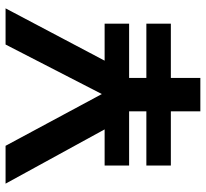

<svg xmlns="http://www.w3.org/2000/svg" viewBox="-45 -695 740 690"><g transform="rotate(-90 325.0 -350.0)"><path d="M75 -194H270V-256H75V-344H205L10 -700H146L332 -354L510 -700H640L452 -344H585V-256H390V-194H585V-106H390V0H270V-106H75Z"/></g></svg>

Font: PT Root UI Bold
Style: Regular
Weight: 700
Designer: Vitaly Kuzmin
Foundry: ParaType Ltd.
Version: Version 2.000G